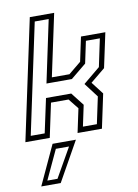

<svg xmlns="http://www.w3.org/2000/svg" viewBox="-115 -766 787 1098"><g transform="rotate(-10 279.0 -217.5)"><path d="M-12 0 137 -700H278.5L201.5 -339H303.5L376 -398.5L406 -540H547.5L504.5 -339L419.5 -269L474.5 -197.5L432.5 0H291L320.5 -138.5L273.5 -197.5H171.5L129.5 0ZM24.5 -30.5H105.5L148 -228.5H294.5L353.5 -153L327.5 -30.5H408.5L441.5 -186L378.5 -269L476.5 -350L510.5 -511H429.5L402.5 -383.5L312.5 -309.5H165L241.5 -670.5H160.5ZM33.5 265 139.5 36H275L146.5 265ZM73.5 238H132.5L229.5 67.5H153Z"/></g></svg>

Font: Tourney Light
Style: Italic
Weight: 300
Italic angle: -12°
Version: Version 1.015